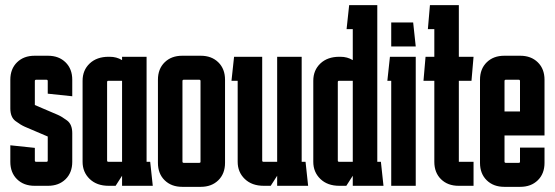

<svg xmlns="http://www.w3.org/2000/svg" viewBox="-20 -720 2150 744"><path d="M20 -157 115 -147V-98Q115 -93 120 -93H160Q165 -93 165 -98V-191L76 -229Q60 -236 40 -251Q20 -266 20 -300V-411Q20 -453 46 -478.5Q72 -504 114 -504H166Q208 -504 234 -478.5Q260 -453 260 -411V-347L165 -357V-406Q165 -411 160 -411H120Q115 -411 115 -406V-313L204 -275Q220 -268 240 -253Q260 -238 260 -204V-93Q260 -51 234 -25.5Q208 0 166 0H114Q72 0 46 -25.5Q20 -51 20 -93Z M401 0Q355 0 327.5 -26.5Q300 -53 300 -93V-407Q300 -448 327.5 -474Q355 -500 401 -500H405Q432 -500 453 -487V-500H548V-93H562L572 0H453V-39L428 0ZM400 -407Q395 -407 395 -402V-98Q395 -93 400 -93H453V-407Z M757 -406Q757 -411 752 -411H692Q687 -411 687 -406V-94Q687 -89 692 -89H752Q757 -89 757 -93ZM592 -89V-411Q592 -453 618 -478.5Q644 -504 686 -504H758Q800 -504 826 -478.5Q852 -453 852 -411V-89Q852 -47 826 -21.5Q800 4 758 4H686Q644 4 618 -21.5Q592 -47 592 -89Z M1054 -93V-500H1149V-93H1164L1174 0H1054V-39L1029 0H1002Q956 0 928.5 -26.5Q901 -53 901 -93V-407H877L887 -500H996V-98Q996 -93 1001 -93Z M1295 0Q1249 0 1221.5 -26.5Q1194 -53 1194 -93V-407Q1194 -448 1221.5 -474Q1249 -500 1295 -500H1299Q1326 -500 1347 -487V-607H1323L1333 -700H1442V-93H1456L1466 0H1347V-39L1322 0ZM1294 -407Q1289 -407 1289 -402V-98Q1289 -93 1294 -93H1347V-407Z M1581 -633 1591 -540H1496V-633ZM1591 -500V0H1496V-407H1481L1491 -500Z M1815 -93V0H1757Q1715 0 1689 -25.5Q1663 -51 1663 -93V-407H1621L1629 -500H1663V-607H1638L1646 -700H1758V-500H1815L1807 -407H1758V-93Z M1840 -89V-411Q1840 -453 1866 -478.5Q1892 -504 1934 -504H1996Q2038 -504 2064 -478.5Q2090 -453 2090 -411V-288H1995V-406Q1995 -411 1990 -411H1940Q1935 -411 1935 -406V-288H2090V-195H1935V-94Q1935 -89 1940 -89H1990Q1995 -89 1995 -93V-148H2090V-89Q2090 -47 2064 -21.5Q2038 4 1996 4H1934Q1892 4 1866 -21.5Q1840 -47 1840 -89Z"/></svg>

Font: Karantina
Style: Regular
Weight: 400
Designer: Rony Koch
Foundry: Rony Koch
Version: Version 1.000; ttfautohint (v1.8.3)